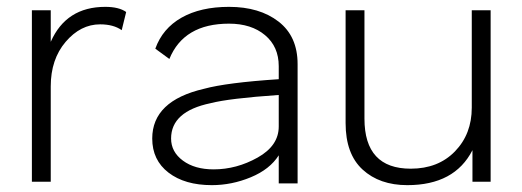

<svg xmlns="http://www.w3.org/2000/svg" viewBox="-20 -530 1522 560"><path d="M287 -510Q327 -510 348 -495L335 -442Q311 -459 272 -459Q215 -459 171.5 -408Q128 -357 128 -278V0H73V-500H128V-408Q173 -510 287 -510Z M648 -510Q737 -510 792.5 -467Q848 -424 848 -343V-87V5H793V-77Q767 -36 711.5 -13Q656 10 598 10Q519 10 471.5 -26.5Q424 -63 424 -126Q424 -236 575 -271Q641 -289 793 -299V-337Q793 -394 753 -427.5Q713 -461 648 -461Q516 -461 474 -358L433 -388Q454 -447 509.5 -478.5Q565 -510 648 -510ZM479 -126Q479 -87 513.5 -61.5Q548 -36 603 -36Q670 -36 731.5 -70.5Q793 -105 793 -161V-253Q648 -243 594 -229Q479 -205 479 -126Z M1168 10Q1087 10 1037.5 -35.5Q988 -81 988 -171V-500H1043V-184Q1043 -38 1178 -38Q1258 -38 1307 -88.5Q1356 -139 1356 -216V-500H1411V0H1358V-92Q1306 10 1168 10Z"/></svg>

Font: Human Sans Light
Style: Regular
Weight: 300
Designer: Tim Radville
Foundry: Continuum
Version: Version 1.000;FEAKit 1.0